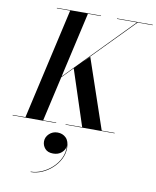

<svg xmlns="http://www.w3.org/2000/svg" viewBox="-153 -835 1033 1268"><g transform="rotate(10 363.0 -201.0)"><path d="M193 133Q193 103.8 216 81.9Q239 60 272 60Q305.8 60 328.4 82.1Q351 104.2 351 150Q351 189 332.8 224.6Q314.6 260.1 284.2 287.9Q253.9 315.8 216.6 331.9Q179.2 348 141 348V345Q176.6 345 214 329Q251.4 313 282.6 284.5Q313.9 256 331.9 218.2Q350 180.5 347 137Q344.8 162.5 322.6 182.2Q300.5 202 266 202Q229.2 202 211.1 181Q193 160 193 133ZM-41 -3H44.6L213.4 -747H124V-750H420V-747H332.4L233.1 -309.1L661.1 -747H527V-750H767V-747H666L353.9 -428.2L397 -470L556 -3H643V0H314V-3H425L302.6 -376L231.9 -303.6L163.6 -3H251V0H-41Z"/></g></svg>

Font: Bodoni* 72 Medium
Style: Italic
Weight: 500
Italic angle: -13°
Version: Version 1.002; ttfautohint (v0.97) -l 8 -r 50 -G 200 -x 14 -